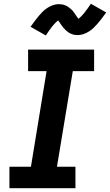

<svg xmlns="http://www.w3.org/2000/svg" viewBox="-20 -998 583 1018"><path d="M30 0V-114H144L227 -621H129V-735H479V-621H366L282 -114H380V0ZM223 -810 142 -856Q154 -873 165 -887.5Q176 -902 186 -914Q196 -926 206.5 -936.5Q217 -947 231 -956Q245 -965 260.5 -970.5Q276 -976 292 -976Q301 -976 309.5 -974.5Q318 -973 326.5 -969.5Q335 -966 341.5 -961.5Q348 -957 355.5 -950.5Q363 -944 368 -937.5Q373 -931 377.5 -924.5Q382 -918 386.5 -911Q391 -904 396 -898Q411 -910 426 -928.5Q441 -947 462 -978L543 -932Q531 -915 520 -900.5Q509 -886 498.5 -874Q488 -862 477.5 -851.5Q467 -841 453 -832Q439 -823 423.5 -817.5Q408 -812 393 -812Q383 -812 374.5 -813.5Q366 -815 357.5 -818.5Q349 -822 342.5 -826.5Q336 -831 329 -837.5Q322 -844 316.5 -850.5Q311 -857 306.5 -863.5Q302 -870 297 -877.5Q292 -885 288 -890Q273 -878 258 -859.5Q243 -841 223 -810Z"/></svg>

Font: Iosevka SS04 Heavy Oblique
Style: Regular
Weight: 900
Italic angle: -9°
Monospace: yes
Designer: Belleve Invis
Foundry: Belleve Invis
Version: Version 19.0.0; ttfautohint (v1.8.4)